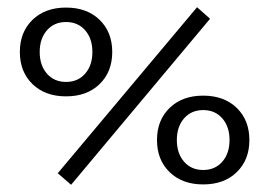

<svg xmlns="http://www.w3.org/2000/svg" viewBox="-20 -506 746 532"><path d="M490 -178Q470 -155 470 -118Q470 -81 490 -58Q510 -35 543 -35Q576 -35 596 -58Q616 -81 616 -118Q616 -155 596 -178Q576 -201 543 -201Q510 -201 490 -178ZM450 -29Q415 -63 415 -118Q415 -173 450 -207Q485 -241 543 -241Q601 -241 636 -207Q671 -173 671 -118Q671 -63 636 -29Q601 5 543 5Q485 5 450 -29ZM140 -26 526 -486 562 -454 177 6ZM110 -422Q90 -399 90 -362Q90 -325 110 -302Q130 -279 163 -279Q196 -279 216 -302Q236 -325 236 -362Q236 -399 216 -422Q196 -445 163 -445Q130 -445 110 -422ZM70 -273Q35 -307 35 -362Q35 -417 70 -451Q105 -485 163 -485Q221 -485 256 -451Q291 -417 291 -362Q291 -307 256 -273Q221 -239 163 -239Q105 -239 70 -273Z"/></svg>

Font: Glametrix
Style: Regular
Weight: 500
Designer: gluk
Foundry: gluk
Version: Version 0.40